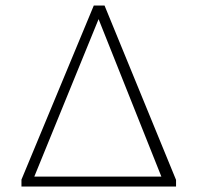

<svg xmlns="http://www.w3.org/2000/svg" viewBox="-20 -678 718 698"><path d="M69 0V-36H605V0ZM620 0H581L329 -632H348L90 0H58V-25L321 -658H360L620 -24Z"/></svg>

Font: Ysabeau ExtraLight
Style: Regular
Weight: 250
Designer: Christian Thalmann (Catharsis Fonts)
Version: Version 2.002